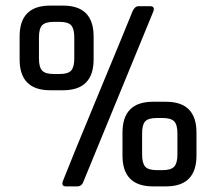

<svg xmlns="http://www.w3.org/2000/svg" viewBox="-20 -665 772 685"><path d="M560 -244H540Q509 -244 498 -232Q487 -220 487 -189V-114Q487 -83 498 -70.5Q509 -58 540 -58H560Q590 -58 601.5 -70.5Q613 -83 613 -114V-189Q613 -220 601.5 -232Q590 -244 560 -244ZM526 -302H572Q681 -302 681 -192V-110Q681 0 572 0H526Q417 0 417 -110V-192Q417 -302 526 -302ZM193 -587H172Q142 -587 130.5 -575Q119 -563 119 -532V-456Q119 -425 130.5 -413Q142 -401 172 -401H193Q223 -401 234 -413.5Q245 -426 245 -456V-532Q245 -562 234 -574.5Q223 -587 193 -587ZM159 -645H205Q314 -645 314 -535V-453Q314 -343 205 -343H159Q50 -343 50 -453V-535Q50 -645 159 -645ZM255 0H216Q198 0 204 -18Q227 -78 329 -324Q431 -570 453 -625Q461 -643 475 -643H515Q534 -643 527 -624L278 -18Q272 0 255 0Z"/></svg>

Font: Rajdhani SemiBold
Style: Regular
Weight: 600
Designer: Satya Rajpurohit, Jyotish Sonowal
Foundry: Indian Type Foundry
Version: Version 1.201 February 1, 2022